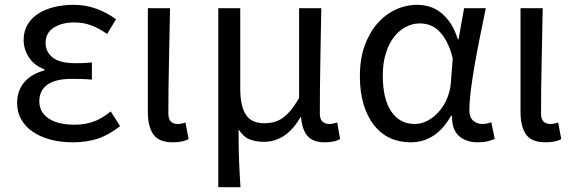

<svg xmlns="http://www.w3.org/2000/svg" viewBox="-20 -577 2378 796"><path d="M281 13Q231 13 188.5 1.5Q146 -10 115.5 -31Q85 -52 68 -82Q51 -112 51 -150Q51 -179 60 -201.5Q69 -224 84.5 -240.5Q100 -257 120.5 -268Q141 -279 164 -285V-290Q122 -305 100 -339Q78 -373 78 -411Q78 -448 94.5 -475.5Q111 -503 139.5 -521Q168 -539 205.5 -548Q243 -557 285 -557Q335 -557 379 -541Q423 -525 461 -497L424 -436Q392 -459 359 -471.5Q326 -484 288 -484Q237 -484 203 -462.5Q169 -441 169 -399Q169 -362 198.5 -338.5Q228 -315 294 -315Q310 -315 325.5 -315.5Q341 -316 361 -318V-247Q338 -249 317.5 -249.5Q297 -250 277 -250Q210 -250 176.5 -226Q143 -202 143 -157Q143 -112 181.5 -86Q220 -60 290 -60Q330 -60 365.5 -72Q401 -84 439 -115L478 -54Q429 -16 383.5 -1.5Q338 13 281 13Z M696 13Q639 13 616 -19.5Q593 -52 593 -113V-543H685Q683 -432 680.5 -318.5Q678 -205 678 -106Q678 -83 688.5 -73Q699 -63 716 -63Q731 -63 749 -69L762 0Q750 6 734.5 9.5Q719 13 696 13Z M885 -543H976V-210Q976 -138 999 -102Q1022 -66 1076 -66Q1094 -66 1112 -70Q1130 -74 1147.5 -85Q1165 -96 1183 -117Q1201 -138 1220 -171V-543H1312Q1310 -432 1308 -318.5Q1306 -205 1306 -106Q1306 -83 1317 -73Q1328 -63 1346 -63Q1358 -63 1378 -69L1390 0Q1378 6 1363 9.5Q1348 13 1326 13Q1279 13 1256 -12Q1233 -37 1228 -92H1226Q1196 -39 1157.5 -14Q1119 11 1074 11Q1042 11 1015.5 1Q989 -9 969 -41Q969 -1 969.5 29.5Q970 60 971 87Q972 114 973.5 140.5Q975 167 977 199H885Z M1682 13Q1635 13 1596.5 -5Q1558 -23 1530.5 -58Q1503 -93 1487.5 -144Q1472 -195 1472 -262Q1472 -332 1491.5 -386.5Q1511 -441 1544 -479Q1577 -517 1620 -537Q1663 -557 1710 -557Q1735 -557 1760.5 -549.5Q1786 -542 1808 -524.5Q1830 -507 1848 -480Q1866 -453 1878 -414H1881L1904 -543H1994Q1983 -489 1971 -430Q1959 -371 1949 -314.5Q1939 -258 1932.5 -207Q1926 -156 1926 -119Q1926 -91 1941.5 -77Q1957 -63 1980 -63Q1998 -63 2017 -70L2031 -1Q2019 4 2002 8.5Q1985 13 1961 13Q1912 13 1882.5 -13.5Q1853 -40 1854 -97H1850Q1788 13 1682 13ZM1700 -63Q1727 -63 1752.5 -76.5Q1778 -90 1798.5 -113Q1819 -136 1832.5 -166.5Q1846 -197 1849 -232L1857 -335Q1846 -379 1830 -407.5Q1814 -436 1796 -452Q1778 -468 1758.5 -474Q1739 -480 1720 -480Q1691 -480 1663.5 -466Q1636 -452 1614.5 -425Q1593 -398 1580 -357.5Q1567 -317 1567 -263Q1567 -167 1602 -115Q1637 -63 1700 -63Z M2241 13Q2184 13 2161 -19.5Q2138 -52 2138 -113V-543H2230Q2228 -432 2225.5 -318.5Q2223 -205 2223 -106Q2223 -83 2233.5 -73Q2244 -63 2261 -63Q2276 -63 2294 -69L2307 0Q2295 6 2279.5 9.5Q2264 13 2241 13Z"/></svg>

Font: SpoqaHanSans-Regular
Style: Regular
Weight: 400
Designer: [Spoqa Han Sans] Dong-huui Kim \uAE40 \uB3D9 \uD718  Younghwa Kang \uAC15 \uC601 \uD654  [Noto Sans] Ryoko NISHIZUKA \u8
Foundry: Spoqa (http://www.spoqa-han-sans.com)
Version: Version 2.000